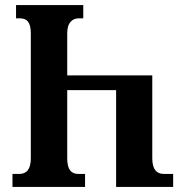

<svg xmlns="http://www.w3.org/2000/svg" viewBox="-20 -734 717 754"><path d="M623 -51C596 -51 578 -68 578 -112V-438H244V-604C244 -648 267 -662 289 -662H307V-714H43V-662H58C85 -662 101 -648 101 -603V-112C101 -69 84 -51 56 -51H29V0H314V-51H287C259 -51 244 -69 244 -112V-380H436V0H660V-51Z"/></svg>

Font: Noto Serif Georgian Condensed Bold
Style: Regular
Weight: 700
Width: 3
Designer: Monotype Design Team, Akaki Razmadze
Foundry: Google LLC
Version: Version 2.003